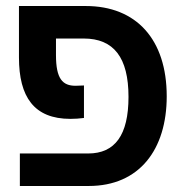

<svg xmlns="http://www.w3.org/2000/svg" viewBox="-20 -618 617 638"><path d="M43 -427C43 -296 93 -223 214 -223C228 -223 245 -224 259 -226V-334C250 -334 240 -333 231 -333C188 -333 166 -356 166 -435V-490H258C358 -490 407 -427 407 -296C407 -169 362 -108 273 -108H46V0H275C443 0 534 -121 534 -298C534 -487 433 -598 265 -598H43Z"/></svg>

Font: Noto Sans Hebrew SemiCondensed Semi
Style: Regular
Weight: 600
Width: 4
Designer: Monotype Design Team
Foundry: Monotype Imaging Inc.
Version: Version 1.902